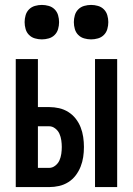

<svg xmlns="http://www.w3.org/2000/svg" viewBox="-20 -760 540 780"><path d="M366 0V-520H456V0ZM44 0V-520H134V-325H180Q200 -325 220 -320.5Q240 -316 257.5 -305Q275 -294 287.5 -278Q300 -262 307.5 -243Q315 -224 318 -203.5Q321 -183 321 -163Q321 -142 318 -122Q315 -102 307.5 -83Q300 -64 287.5 -47.5Q275 -31 257.5 -20Q240 -9 220 -4.5Q200 0 180 0ZM134 -78H180Q193 -78 204.5 -87Q216 -96 221.5 -108.5Q227 -121 229 -135Q231 -149 231 -163Q231 -176 229 -190Q227 -204 221.5 -216.5Q216 -229 204.5 -238Q193 -247 180 -247H134ZM350 -600Q336 -600 322 -604Q308 -608 298 -618Q288 -628 284 -642Q280 -656 280 -670Q280 -684 284 -698Q288 -712 298 -722Q308 -732 322 -736Q336 -740 350 -740Q364 -740 378 -736Q392 -732 402 -722Q412 -712 416 -698Q420 -684 420 -670Q420 -656 416 -642Q412 -628 402 -618Q392 -608 378 -604Q364 -600 350 -600ZM150 -600Q136 -600 122 -604Q108 -608 98 -618Q88 -628 84 -642Q80 -656 80 -670Q80 -684 84 -698Q88 -712 98 -722Q108 -732 122 -736Q136 -740 150 -740Q164 -740 178 -736Q192 -732 202 -722Q212 -712 216 -698Q220 -684 220 -670Q220 -656 216 -642Q212 -628 202 -618Q192 -608 178 -604Q164 -600 150 -600Z"/></svg>

Font: Iosevka Semibold
Style: Regular
Weight: 600
Monospace: yes
Designer: Belleve Invis
Foundry: Belleve Invis
Version: Version 33.2.3; ttfautohint (v1.8.4)